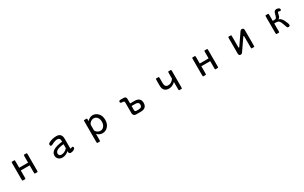

<svg xmlns="http://www.w3.org/2000/svg" viewBox="350 -2485 7300 4605"><g transform="rotate(-30 4000.0 -182.5)"><path d="M377.9 -287.1H623V-449.2Q623 -500 630.9 -500Q630.9 -500 707 -500Q714.8 -500 714.8 -449.2V-28.3Q714.8 21.5 707 21.5H630.9Q623 21.5 623 -28.3V-210.9H377.9V-28.3Q377.9 21.5 370.1 21.5H293Q285.2 21.5 285.2 -28.3V-449.2Q285.2 -500 293 -500H370.1Q377.9 -500 377.9 -449.2V-287.1Z M1581.1 -52.7Q1495.1 21.5 1404.3 21.5Q1335.9 21.5 1294.9 -18.1Q1253.9 -57.6 1253.9 -116.2Q1253.9 -281.2 1581.1 -313.5V-336.9Q1581.1 -421.9 1504.9 -421.9Q1441.4 -421.9 1343.8 -369.1Q1326.2 -360.4 1315.4 -360.4Q1281.2 -360.4 1281.2 -401.4Q1281.2 -431.6 1319.3 -450.2Q1413.1 -499 1524.4 -499Q1668.9 -499 1669.9 -346.7V-96.7Q1669.9 -67.4 1680.7 -67.4Q1685.5 -67.4 1700.2 -75.2Q1714.8 -84 1723.6 -84Q1755.9 -84 1755.9 -48.8Q1755.9 -22.5 1718.8 -0.5Q1681.6 21.5 1633.8 21.5Q1581.1 21.5 1581.1 -24.4V-52.7ZM1581.1 -244.1Q1343.8 -224.6 1343.8 -121.1Q1343.8 -51.8 1418.9 -51.8Q1500 -51.8 1574.2 -127Q1581.1 -131.8 1581.1 -132.8V-244.1Z M2378.9 -422.9Q2448.2 -499 2527.3 -499Q2613.3 -499 2676.8 -431.6Q2740.2 -364.3 2740.2 -252Q2740.2 -139.6 2678.2 -71.3Q2616.2 -2.9 2527.3 -2.9Q2443.4 -2.9 2378.9 -69.3V80.1Q2378.9 134.8 2371.1 134.8Q2371.1 134.8 2294.9 134.8Q2287.1 134.8 2287.1 80.1V-452.1Q2287.1 -499 2294.9 -499H2371.1Q2378.9 -499 2378.9 -456.1V-422.9ZM2378.9 -175.8Q2378.9 -144.5 2421.4 -111.8Q2463.9 -79.1 2513.7 -79.1Q2568.4 -79.1 2607.9 -127Q2647.5 -174.8 2647.5 -252.4Q2647.5 -330.1 2608.9 -375.5Q2570.3 -420.9 2512.7 -420.9Q2463.9 -420.9 2421.9 -384.3Q2379.9 -347.7 2378.9 -310.5V-175.8Z M3452.1 -293H3577.1Q3741.2 -291 3741.2 -142.6Q3741.2 5.9 3577.1 7.8H3441.4Q3409.2 7.8 3386.2 -14.2Q3363.3 -36.1 3363.3 -67.4V-369.1Q3363.3 -411.1 3317.9 -411.1Q3272.5 -411.1 3261.2 -420.4Q3250 -429.7 3250 -448.2Q3250 -485.4 3295.9 -485.4H3380.9Q3452.1 -484.4 3452.1 -416V-293ZM3452.1 -221.7V-107.4Q3452.1 -63.5 3496.1 -64.5H3554.7Q3652.3 -64.5 3652.3 -143.1Q3652.3 -221.7 3554.7 -221.7H3452.1Z M4619.1 -212.9Q4537.1 -133.8 4445.3 -133.8Q4282.2 -133.8 4279.3 -304.7V-449.2Q4279.3 -499 4287.1 -499Q4287.1 -499 4363.3 -499Q4371.1 -499 4371.1 -449.2V-324.2Q4373 -211.9 4462.9 -211.9Q4556.6 -211.9 4619.1 -305.7V-449.2Q4619.1 -499 4627 -499H4703.1Q4710.9 -499 4710.9 -449.2V-23.4Q4710.9 21.5 4703.1 21.5H4627Q4619.1 21.5 4619.1 -23.4V-212.9Z M5377.9 -287.1H5623V-449.2Q5623 -500 5630.9 -500Q5630.9 -500 5707 -500Q5714.8 -500 5714.8 -449.2V-28.3Q5714.8 21.5 5707 21.5H5630.9Q5623 21.5 5623 -28.3V-210.9H5377.9V-28.3Q5377.9 21.5 5370.1 21.5H5293Q5285.2 21.5 5285.2 -28.3V-449.2Q5285.2 -500 5293 -500H5370.1Q5377.9 -500 5377.9 -449.2V-287.1Z M6627 -312.5Q6627 -323.2 6624.5 -326.7Q6622.1 -330.1 6616.2 -330.1Q6612.3 -330.1 6609.9 -328.6Q6607.4 -327.1 6603.5 -320.3L6388.7 -9.8Q6368.2 21.5 6336.9 21.5Q6284.2 21.5 6284.2 -39.1V-450.2Q6284.2 -499 6292 -499H6366.2Q6374 -499 6374 -450.2V-164.1Q6374 -153.3 6376 -150.4Q6377.9 -147.5 6383.8 -147.5Q6387.7 -147.5 6390.1 -148.9Q6392.6 -150.4 6397.5 -157.2L6611.3 -467.8Q6631.8 -499 6663.1 -499Q6715.8 -499 6715.8 -438.5V-27.3Q6715.8 21.5 6708 21.5H6634.8Q6627 21.5 6627 -27.3V-312.5Z M7405.3 -296.9H7450.2Q7489.3 -296.9 7504.4 -318.4Q7519.5 -339.8 7541 -428.7Q7558.6 -499 7619.1 -499Q7656.2 -499 7682.1 -483.9Q7708 -468.8 7708 -448.2Q7708 -411.1 7673.8 -411.1Q7668 -411.1 7654.8 -417.5Q7641.6 -423.8 7633.8 -423.8Q7616.2 -423.8 7610.4 -394.5Q7596.7 -328.1 7585 -301.3Q7573.2 -274.4 7541 -261.7Q7612.3 -242.2 7658.2 -146.5Q7704.1 -50.8 7704.1 -19.5Q7704.1 21.5 7660.2 21.5Q7637.7 21.5 7627 5.9Q7620.1 -2 7593.3 -83Q7566.4 -164.1 7543 -190.4Q7515.6 -225.6 7456.1 -225.6H7405.3V-28.3Q7405.3 21.5 7397.5 21.5Q7397.5 21.5 7321.3 21.5Q7313.5 21.5 7313.5 -28.3V-449.2Q7313.5 -499 7321.3 -499H7397.5Q7405.3 -499 7405.3 -449.2V-296.9Z"/></g></svg>

Font: YuPearl-Regular
Style: Regular
Weight: 400
Designer: Max Yao
Foundry: Max-Everyday
Version: Version 1.011; ttfautohint (v1.8.3)